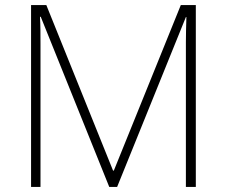

<svg xmlns="http://www.w3.org/2000/svg" viewBox="-20 -734 891 754"><path d="M409 0H440L710 -667H712C711 -632 710 -599 710 -569V0H749V-714H690L427 -64H424L162 -714H102V0H139V-563C139 -602 139 -634 137 -668H140Z"/></svg>

Font: Noto Sans Thai Looped ExtraLight
Style: Regular
Weight: 200
Designer: Sasikarn Vongin, Ben Mitchell
Foundry: The Fontpad Ltd
Version: Version 1.001